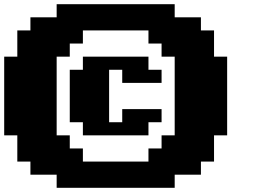

<svg xmlns="http://www.w3.org/2000/svg" viewBox="-20 -895 1227 915"><path d="M250 0H812.5V-62.5H937.5V-125H1000V-250H1062.5V-625H1000V-750H937.5V-812.5H812.5V-875H250V-812.5H125V-750H62.5V-625H0V-250H62.5V-125H125V-62.5H250ZM687.5 -125H375V-187.5H312.5V-250H250V-625H312.5V-687.5H375V-750H687.5V-687.5H750V-625H812.5V-250H750V-187.5H687.5ZM375 -250H687.5V-312.5H750V-375H562.5V-312.5H500V-562.5H562.5V-500H750V-562.5H687.5V-625H375V-562.5H312.5V-312.5H375Z"/></svg>

Font: Faithful 32x
Style: Bold
Weight: 400
Foundry: Faithful Resource Pack
Version: Version 1.0; January 27, 2023